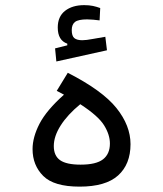

<svg xmlns="http://www.w3.org/2000/svg" viewBox="-20 -714 626 737"><path d="M285.6 2.4Q187 2.4 146 -38.6Q105 -79.6 105 -141.6Q105 -187.5 131.8 -239.3Q158.7 -291 225.6 -350.6Q212.4 -357.9 197.8 -365.2L240.2 -434.6Q373 -366.7 427 -299.3Q481 -231.9 481 -160.6Q481 -83.5 433.3 -40.5Q385.7 2.4 285.6 2.4ZM288.1 -314Q239.3 -273.9 212.9 -232.4Q186.5 -190.9 186.5 -153.3Q186.5 -116.2 210.7 -99.1Q234.9 -82 289.6 -82Q349.1 -82 375.5 -102.5Q401.9 -123 401.9 -163.1Q401.9 -196.8 379.6 -232.9Q357.4 -269 288.1 -314ZM196.3 -478 191.4 -528.3 238.3 -540V-546.4Q201.7 -559.1 201.7 -608.4Q201.7 -650.4 229.7 -672.4Q257.8 -694.3 303.2 -694.3Q322.3 -694.3 336.9 -691.2Q351.6 -688 364.7 -683.1L362.3 -635.7Q350.6 -637.2 338.1 -638.4Q325.7 -639.6 314.5 -639.6Q280.8 -639.6 268.1 -629.9Q255.4 -620.1 255.4 -598.6Q255.4 -576.2 265.1 -567.9Q274.9 -559.6 295.9 -559.6Q311 -559.6 336.4 -564.5Q361.8 -568.8 384.3 -572.8L390.6 -521Z"/></svg>

Font: CaskaydiaMono NF SemiLight
Style: Regular
Weight: 350
Designer: Aaron Bell
Foundry: Saja Typeworks
Version: Version 2111.001; ttfautohint (v1.8.4);Nerd Fonts 3.1.1